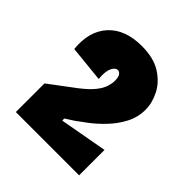

<svg xmlns="http://www.w3.org/2000/svg" viewBox="-126 -772 588 588"><g transform="rotate(45 167.5 -478.0)"><path d="M29 -270V-394L113 -457Q140 -478 153.5 -495Q167 -512 171.5 -526.5Q176 -541 176 -552Q176 -568 171 -575Q166 -582 159 -582Q152 -582 146 -574.5Q140 -567 137.5 -554Q135 -541 137 -521L19 -533Q12 -604 49.5 -645Q87 -686 159 -686Q210 -686 242 -666Q274 -646 289.5 -616Q305 -586 305 -556Q305 -523 290 -494.5Q275 -466 252.5 -442.5Q230 -419 208.5 -403Q187 -387 176 -379L148 -361V-352L303 -380V-270Z"/></g></svg>

Font: Bricolage Grotesque 24pt Condensed ExtraBold
Style: Regular
Weight: 800
Width: 3
Designer: Mathieu Triay
Foundry: Atelier Triay
Version: Version 1.001;gftools[0.9.33.dev8+g029e19f]